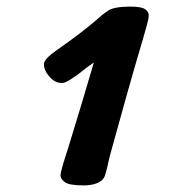

<svg xmlns="http://www.w3.org/2000/svg" viewBox="-20 -552 534 581"><path d="M298 -22Q304 -42 307.5 -59Q311 -76 317 -97Q339 -177 363 -262.5Q387 -348 414 -439Q419 -456 424.5 -476Q430 -496 430 -506Q430 -517 418.5 -524.5Q407 -532 375 -532Q350 -532 333.5 -529Q317 -526 309 -521Q303 -517 296 -512Q289 -507 278 -497Q259 -480 224 -453Q189 -426 150 -399Q113 -373 113 -358Q113 -339 128 -322Q136 -312 145.5 -306.5Q155 -301 167 -301Q174 -301 182 -305Q190 -309 200 -316Q217 -327 229 -337Q241 -347 264 -363Q245 -298 227 -238Q209 -178 189 -113Q184 -96 177.5 -76.5Q171 -57 167 -41.5Q163 -26 163 -21Q163 -11 176 -1Q189 9 233 9Q258 9 275.5 1.5Q293 -6 298 -22Z"/></svg>

Font: Lisu Bosa Black
Style: Italic
Weight: 900
Italic angle: -19°
Designer: David Morse, Annie Olsen, Victor Gaultney, Frank Grießhammer (Latin)
Foundry: SIL International
Version: Version 2.000